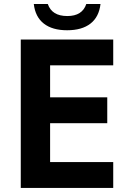

<svg xmlns="http://www.w3.org/2000/svg" viewBox="-20 -923 642 943"><path d="M309.6 -774.4Q237.3 -774.4 195.3 -807.1Q153.3 -839.8 146 -903.3H214.8Q234.9 -844.2 310.5 -844.2Q384.3 -844.2 403.8 -903.3H473.6Q466.3 -839.8 424.3 -807.1Q382.3 -774.4 309.6 -774.4ZM82 -729H536.1V-602.1H226.1V-444.8H506.8V-317.9H226.1V-127H536.1V0H82Z"/></svg>

Font: Hack
Style: Bold
Weight: 700
Monospace: yes
Designer: Christopher Simpkins
Foundry: Christopher Simpkins
Version: Version 2.017